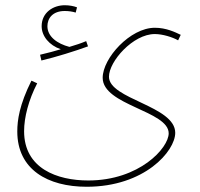

<svg xmlns="http://www.w3.org/2000/svg" viewBox="-20 -483 762 733"><path d="M138 -252C193 -265 267 -288 316 -306L309 -326C290 -318 269 -311 245 -304C199 -316 161 -343 161 -383C161 -414 182 -441 227 -441C242 -441 256 -439 269 -435L274 -455C261 -460 244 -463 227 -463C183 -463 139 -435 139 -383C139 -345 168 -310 212 -295C190 -288 166 -282 133 -274ZM46 19C46 164 162 230 311 230C532 230 649 94 649 24C649 -79 396 -104 396 -190C396 -249 488 -353 571 -353C601 -353 639 -341 660 -329L670 -350C649 -360 615 -377 571 -377C477 -377 372 -261 372 -186C372 -81 624 -60 624 26C624 82 512 206 317 206C198 206 72 160 72 18C72 -35 89 -101 122 -165L100 -175C54 -83 46 -24 46 19Z"/></svg>

Font: Noto Sans Arabic UI SmCn Th
Style: Regular
Weight: 100
Width: 4
Designer: Monotype Design Team, Nadine Chahine and Nizar Qandah
Foundry: Monotype Imaging Inc.
Version: Version 2.010